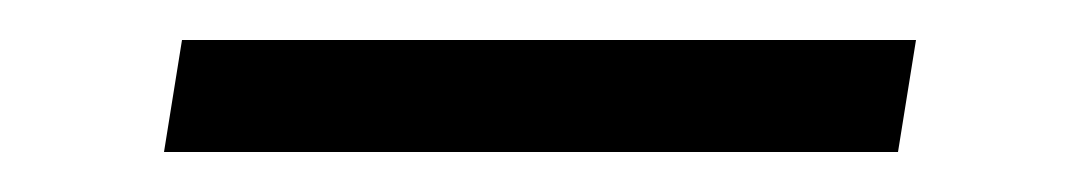

<svg xmlns="http://www.w3.org/2000/svg" viewBox="-20 -388 540 96"><path d="M429 -312H62L71 -368H438Z"/></svg>

Font: Iosevka SS04 Light Oblique
Style: Regular
Weight: 300
Italic angle: -9°
Monospace: yes
Designer: Belleve Invis
Foundry: Belleve Invis
Version: Version 19.0.0; ttfautohint (v1.8.4)